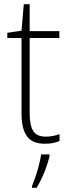

<svg xmlns="http://www.w3.org/2000/svg" viewBox="-20 -678 328 919"><path d="M199 -24Q218 -24 235 -27.5Q252 -31 265 -36V-3Q251 3 234 6.5Q217 10 194 10Q134 10 108.5 -26.5Q83 -63 83 -133V-496H15V-521L83 -531L94 -658H122V-529H264V-496H122V-135Q122 -80 138.5 -52Q155 -24 199 -24ZM217 69Q209 105 192.5 146Q176 187 155 221H133V213Q140 196 149.5 168.5Q159 141 166.5 111.5Q174 82 177 61H217Z"/></svg>

Font: Noto Sans Georgian SemiCondensed ExtraLight
Style: Regular
Weight: 200
Width: 4
Designer: Monotype Design Team, Akaki Razmadze
Foundry: Google LLC
Version: Version 2.005; ttfautohint (v1.8.4.7-5d5b)